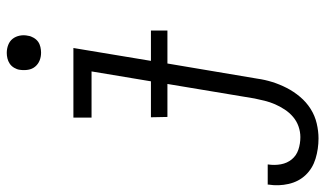

<svg xmlns="http://www.w3.org/2000/svg" viewBox="-264 -540 985 582"><g transform="rotate(-90 229.0 -249.5)"><path d="M100 223Q68 223 38.5 214Q9 205 -11 184Q-31 163 -38 132.5Q-45 102 -40 71V69H21V70Q18 90 21.5 109Q25 128 36.5 142Q48 156 66 162Q84 168 104 168Q120 168 136 162.5Q152 157 165 146Q178 135 187.5 120.5Q197 106 203.5 91Q210 76 214 60Q218 44 221 29L265 -235H165L164 -285H273L303 -465H163V-520H374L335 -285H427V-235H327L281 38Q278 60 271 82.5Q264 105 253 126.5Q242 148 226 167Q210 186 189.5 199Q169 212 145.5 217.5Q122 223 100 223ZM360 -618Q347 -618 336 -622.5Q325 -627 317.5 -636Q310 -645 308 -657.5Q306 -670 308 -683Q309 -691 314 -699.5Q319 -708 326.5 -713Q334 -718 342.5 -720Q351 -722 359 -722Q372 -722 383.5 -717.5Q395 -713 402 -704Q409 -695 411.5 -682.5Q414 -670 411 -657Q410 -649 405 -640.5Q400 -632 393 -627Q386 -622 377 -620Q368 -618 360 -618Z"/></g></svg>

Font: Iosevka Term Curly Light
Style: Italic
Weight: 300
Italic angle: -9°
Designer: Belleve Invis
Foundry: Belleve Invis
Version: Version 32.3.0